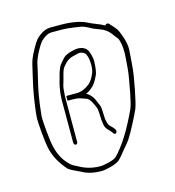

<svg xmlns="http://www.w3.org/2000/svg" viewBox="-95 -705 704 771"><g transform="rotate(-15 257.5 -319.0)"><path d="M398.5 -575C389.1 -580.3 378.3 -585.3 366 -590C353.6 -594.7 343.5 -599 336 -603C309.8 -617 272.3 -624 223.5 -624H183.8C165.4 -624 146.5 -615.3 127.5 -598C119.5 -590.7 109.9 -576.3 98.5 -555C86.5 -533.7 78.9 -515.3 75.5 -500C72.2 -484.7 67.9 -466 62.5 -444C51 -396.3 42.7 -345.7 37.5 -292C36.9 -278 38 -254.8 41 -222.5C44 -190.2 47.5 -166.3 51.5 -151C59.8 -119.4 77.1 -88.7 103.5 -59C109.5 -53.7 126.2 -44.8 153.5 -32.5C175 -20.2 201.6 -14 234.4 -14C243.6 -14 256.9 -16.3 274.1 -21C291.4 -25.7 303.6 -31.3 310.9 -38C318.1 -44.7 327.5 -55.5 339 -70.5C351.8 -85.5 363.3 -98.8 371 -110.5C378.6 -122.2 388.8 -140.2 401.5 -164.5C414.1 -188.8 423 -206.8 428 -218.5C433 -230.2 439.5 -256.6 447.6 -297.9C455.6 -339.1 460.3 -369.6 461.5 -389.5C462.1 -400.5 463 -410.8 464 -420.5C465 -430.2 465.8 -442.5 466.5 -457.6C467.2 -472.7 463.5 -491.8 455.5 -515C450.1 -530.3 445.6 -540.7 442 -546C438.3 -551.3 432.8 -558 425.5 -566L415.5 -577C410.8 -582.3 405.1 -581.7 398.5 -575ZM444 -422.5C443 -412.8 442 -400.3 441.1 -384.9C440.1 -369.4 434.9 -337.3 425.5 -288.5C419.5 -257.5 414.1 -236.5 409.5 -225.5C404.8 -214.5 396.3 -197.2 384 -173.5C371.6 -149.8 361.8 -132.7 354.5 -122C347.8 -111.3 339.5 -98.8 328.5 -84.5C317.5 -70.2 309 -60.2 303 -54.5C297 -48.8 286.1 -44 270.4 -40C254.6 -36 242.5 -34 234 -34C202.5 -34 174.8 -41.3 148.5 -56C132.5 -63.3 122.5 -69.3 118.5 -74C95.9 -93.8 80 -121.3 71 -156.5C67.4 -170.8 64 -193.7 61 -225C58 -256.3 56.9 -278.3 57.5 -291C61.1 -326.1 65.1 -355.7 69.5 -380C72.9 -398 77.2 -417.8 82.5 -439.5C87.9 -461.2 92 -479.3 95 -494C98 -508.7 104.9 -525.8 115.5 -545.5C126.2 -565.2 134.7 -577.8 141 -583.5C156.3 -597.2 169.5 -604 183.8 -604H223.5C239.5 -604 255.5 -602.7 271.5 -600C279.5 -598.7 289 -597.3 300 -595.9C311.1 -594.5 326 -588.2 345 -577C350.5 -574.3 361.1 -570.2 376.5 -564.5C391.8 -558.8 404.3 -549.9 414 -537.8C418.3 -532.4 425.1 -523.4 434.5 -511C434.5 -510.3 435.1 -509.7 436.5 -509C445 -485.5 447.5 -456.7 444 -422.5ZM285.7 -212C286.2 -207.3 287.2 -200.4 288.6 -191.2C290.1 -182 295.4 -173.2 304.7 -164.7C307.9 -161.8 312.8 -155.9 319.5 -147C323.5 -143 327.1 -143.3 330.4 -148C333.6 -152.7 333.1 -157.8 328.9 -163.4C324.7 -169 319.2 -175 312.3 -181.2C307.1 -186 303.2 -196.6 300.7 -213L299.2 -244C299.2 -257.1 297.4 -267.3 293.6 -274.5C291.4 -278.8 289.5 -283.3 288 -288C280.6 -307.7 269.1 -321.7 253.5 -330C260.6 -331.9 270.6 -338.5 283.3 -349.8C292.2 -357.7 301.4 -372.1 310.8 -393C315.1 -402.4 317.6 -420.1 318.6 -446.1C319 -456.9 316.5 -470.2 311.2 -486C306.3 -500.6 295.9 -509.6 280.1 -512.9C270.9 -514.8 262.1 -514.7 253.9 -512.5C250.1 -511.5 245.6 -510.5 240.2 -509.6C234.8 -508.7 226.5 -505.5 215.3 -500C209.8 -497.4 200 -487.1 185.9 -469.3C181.3 -463.6 176.3 -451.8 171 -434L165.7 -414C160.1 -397.2 156.1 -376.2 153.5 -351C152.9 -344.3 152.5 -337.7 152.5 -331V-153C152.5 -150.3 153.5 -148 155.5 -146C157.5 -144 159.2 -143 161.2 -143C163.2 -143 165 -144 166.5 -146C168 -148 168.7 -150.3 168.7 -153V-340C168.7 -342.7 169 -346.5 169.5 -351.5C170 -356.5 170.5 -363 171.1 -371C171.7 -378.9 174.6 -390.9 180 -407L185.2 -427C188.7 -441 192.7 -451 197.2 -457C200.7 -460.3 205.2 -465.3 210.7 -472C220.5 -481.5 232 -487.5 245.2 -490C248.7 -490.7 255.1 -492.2 264.3 -494.5C273.5 -496.8 282.6 -494.3 291.7 -487C294.2 -485 296.9 -479.4 299.7 -470.2C302.4 -461 303.7 -448.6 303.4 -433C303.1 -419.7 301 -409 297 -401C290.2 -384.3 281.7 -371.6 271.5 -363C253.5 -349 235.5 -342 217.5 -342H176.2C174.2 -342 173.5 -338.7 174 -332C173.5 -325.3 174.2 -322 176.2 -322H196.5C208.5 -322 218 -320.8 225 -318.5C228 -317.5 231.7 -316.3 236.2 -315C240.7 -313.7 245.8 -311.8 251.3 -309.5C256.9 -307.1 262.4 -301.5 267.7 -292.5C270.7 -287.5 273.1 -282.8 274.9 -278.5C276.6 -274.2 278.6 -269.4 280.9 -264.3C283.1 -259.2 284.2 -252.4 284.2 -244Z"/></g></svg>

Font: Proton
Style: RgCnd
Weight: 500
Version: Version 1.017